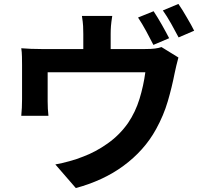

<svg xmlns="http://www.w3.org/2000/svg" viewBox="-20 -885 1040 975"><path d="M759 -657Q751 -672 741.5 -690.5Q732 -709 722 -727.5Q712 -746 701.5 -763.5Q691 -781 681 -796L760 -828Q769 -814 780 -796.5Q791 -779 801.5 -760Q812 -741 822 -723Q832 -705 839 -691ZM717 -636Q748 -636 767 -638.5Q786 -641 800 -646L886 -593Q881 -576 875.5 -552Q870 -528 867 -514Q853 -442 832 -370.5Q811 -299 773 -230Q743 -175 701 -128Q659 -81 606.5 -42.5Q554 -4 493 24Q432 52 365 70L261 -50Q295 -56 333 -66.5Q371 -77 403 -90Q465 -113 526 -156Q587 -199 630 -260Q668 -316 688.5 -383Q709 -450 718 -518H222V-371Q222 -354 223 -333Q224 -312 226 -297H88Q90 -316 91 -338.5Q92 -361 92 -381V-555Q92 -572 91.5 -597Q91 -622 88 -640Q114 -638 137.5 -637Q161 -636 190 -636H403V-712Q403 -734 402 -753Q401 -772 396 -804H550Q545 -772 543.5 -753Q542 -734 542 -712V-636ZM886 -865Q896 -851 907 -833Q918 -815 929 -796Q940 -777 950 -759.5Q960 -742 966 -729L887 -695Q871 -726 849 -765Q827 -804 807 -832Z"/></svg>

Font: SpoqaHanSansJP-Bold
Style: Regular
Weight: 700
Designer: [Source Han Sans]
Ryoko NISHIZUKA  (kana & ideographs); Paul D. Hunt (Latin, Greek & Cyrillic); Wenlong ZHANG  (bopomofo
Foundry: Spoqa (http://bi.spoqa.com)
Version: Version 1.002.20150607